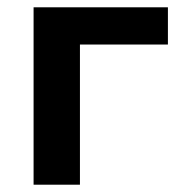

<svg xmlns="http://www.w3.org/2000/svg" viewBox="-20 -506 495 526"><path d="M72 0V-486H440V-384H199V0Z"/></svg>

Font: Cantarell
Style: Bold
Weight: 700
Designer: Dave Crossland, Nikolaus Waxweiler, Florian Fecher, Jacques Le Bailly, Eben Sorkin, Alexei Vanyashin, Alexios Zavras, Em
Version: Version 0.303